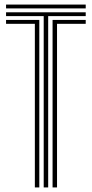

<svg xmlns="http://www.w3.org/2000/svg" viewBox="-20 -820 402 840"><path d="M171.2 0V-749.5H6.5V-766.2H355V-749.5H190.8V0ZM132.5 0V-715.8H6.5V-732.8H152V0ZM210 0V-732.8H355V-715.8H229.5V0ZM6.5 -783.2V-800H355V-783.2Z"/></svg>

Font: Big Shoulders Inline Text Thin SemiBold
Style: Regular
Weight: 600
Version: Version 2.002